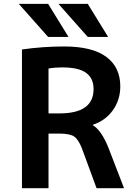

<svg xmlns="http://www.w3.org/2000/svg" viewBox="-20 -983 707 1003"><path d="M78.1 -962.9H231.4L337.9 -790H231.4ZM94.7 0V-724.6Q204.1 -740.2 315.4 -740.2Q461.9 -740.2 535.2 -686Q608.4 -631.8 608.4 -532.2Q608.4 -460.9 569.3 -406.7Q530.3 -352.5 464.8 -331.1V-329.1Q509.8 -302.7 546.9 -210L627.9 0H484.4L408.2 -207Q389.6 -254.9 367.2 -270Q344.7 -285.2 288.1 -285.2H233.4V0ZM233.4 -390.6H291Q468.8 -390.6 468.8 -517.6Q468.8 -574.2 429.7 -602.5Q390.6 -630.9 304.7 -630.9Q265.6 -630.9 233.4 -625ZM285.2 -962.9H438.5L544.9 -790H438.5Z"/></svg>

Font: GenEi M Gothic v2 Bold
Style: Regular
Weight: 700
Version: Version 2.0